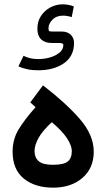

<svg xmlns="http://www.w3.org/2000/svg" viewBox="-20 -867 490 885"><path d="M88.4 -609.9Q101.6 -603 117.9 -598.9Q134.3 -594.7 156.2 -594.7Q185.1 -594.7 211.4 -602.5Q237.8 -610.4 254.9 -625Q272 -639.6 272 -659.7Q272 -668.9 252.4 -668.9H217.3Q186.5 -668.9 169.4 -685.8Q152.3 -702.6 152.3 -733.9Q152.3 -768.6 169.2 -793.9Q186 -819.3 212.9 -833.3Q239.7 -847.2 270.5 -847.2Q278.3 -847.2 292.7 -845Q307.1 -842.8 320.3 -837.4L310.5 -788.1Q289.6 -794.9 270.5 -794.9Q239.7 -794.9 221.7 -776.1Q203.6 -757.3 203.6 -737.3Q203.6 -727.5 205.8 -724.6Q208 -721.7 219.7 -721.7H263.7Q291 -721.7 306.2 -706.8Q321.3 -691.9 321.3 -669.4Q321.3 -607.9 274.7 -575.4Q228 -543 155.3 -543Q127.9 -543 105.7 -547.9Q83.5 -552.7 64.9 -561ZM178.2 -473.6Q284.7 -391.6 348.4 -317.9Q412.1 -244.1 412.1 -168Q412.1 -91.8 359.9 -46.9Q307.6 -2 225.1 -2Q141.1 -2 89.6 -43.9Q38.1 -85.9 38.1 -168Q38.1 -224.1 65.2 -269.5Q92.3 -314.9 144 -373L119.6 -395ZM218.8 -303.7Q176.8 -265.1 158 -231.7Q139.2 -198.2 139.2 -170.4Q139.2 -141.1 158 -124.3Q176.8 -107.4 224.6 -107.4Q273.4 -107.4 292.2 -122.6Q311 -137.7 311 -170.9Q311 -195.8 288.8 -229.7Q266.6 -263.7 218.8 -303.7Z"/></svg>

Font: Vazir Medium FD-UI
Style: Medium-FD-UI
Weight: 500
Designer: Saber Rastikerdar
Foundry: Saber Rastikerdar
Version: Version 30.1.0